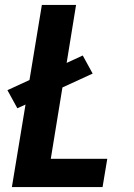

<svg xmlns="http://www.w3.org/2000/svg" viewBox="-20 -755 540 775"><path d="M28 0 83 -333 50 -318 10 -391 99 -432 149 -735H287L249 -501L314 -531L354 -458L232 -402L185 -114H413L394 0Z"/></svg>

Font: Iosevka Heavy Oblique
Style: Regular
Weight: 900
Italic angle: -9°
Monospace: yes
Designer: Belleve Invis
Foundry: Belleve Invis
Version: Version 32.5.0; ttfautohint (v1.8.4)